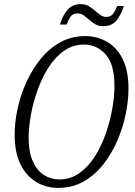

<svg xmlns="http://www.w3.org/2000/svg" viewBox="-20 -900 655 931"><path d="M262 11Q203 11 155 -18Q107 -47 79 -104Q51 -161 51 -247Q51 -306 65 -371.5Q79 -437 107 -499.5Q135 -562 176 -613Q217 -664 271.5 -694.5Q326 -725 394 -725Q449 -725 497 -698.5Q545 -672 574 -615.5Q603 -559 603 -469Q603 -414 590 -349Q577 -284 550 -220.5Q523 -157 482 -104.5Q441 -52 386.5 -20.5Q332 11 262 11ZM267 -30Q322 -30 365 -60.5Q408 -91 440 -141.5Q472 -192 493 -252.5Q514 -313 524.5 -373Q535 -433 535 -483Q535 -589 492 -636.5Q449 -684 387 -684Q334 -684 291 -654Q248 -624 216 -574Q184 -524 162.5 -464Q141 -404 130 -343.5Q119 -283 119 -232Q119 -162 139.5 -117Q160 -72 193.5 -51Q227 -30 267 -30ZM481 -773Q458 -773 442 -782.5Q426 -792 412.5 -804Q399 -816 386 -825.5Q373 -835 358 -835Q333 -835 322 -819Q311 -803 303 -781H271Q283 -824 307 -852Q331 -880 371 -880Q394 -880 410 -870.5Q426 -861 439.5 -849Q453 -837 466 -827.5Q479 -818 495 -818Q518 -818 529.5 -834.5Q541 -851 548 -871H580Q568 -829 545 -801Q522 -773 481 -773Z"/></svg>

Font: Noto Serif Condensed Light
Style: Italic
Weight: 300
Width: 3
Italic angle: -12°
Designer: Monotype Design Team
Foundry: Monotype Imaging Inc.
Version: Version 2.014; ttfautohint (v1.8.4.7-5d5b)